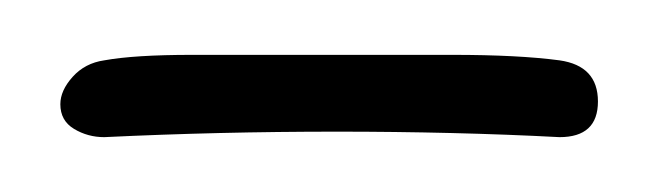

<svg xmlns="http://www.w3.org/2000/svg" viewBox="-20 -475 238 70"><path d="M18 -425Q12 -425 7 -428Q2 -431 2 -437Q2 -442 6.5 -447Q11 -452 18 -453Q29 -455 50 -455Q71 -455 96 -455Q121 -455 145 -455Q169 -455 184 -453Q198 -451 198 -438Q198 -425 184 -425Q165 -426 144.5 -426.5Q124 -427 103 -427Q81 -427 60 -426.5Q39 -426 18 -425Z"/></svg>

Font: Oooh Baby
Style: Normal
Weight: 400
Designer: Robert E. Leuschke
Foundry: Robert E. Leuschke
Version: Version 1.011; ttfautohint (v1.8.3)